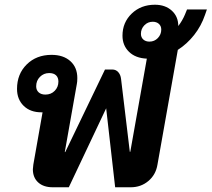

<svg xmlns="http://www.w3.org/2000/svg" viewBox="-20 -792 895 812"><path d="M855 -752 847 -729Q831 -682 801 -644Q771 -606 732 -581L646 -96Q639 -53 607.5 -26.5Q576 0 533 0H467L429 -334L271 0H203Q164 0 141.5 -20.5Q119 -41 119 -76Q119 -82 121 -96L160 -317H155Q108 -317 80 -344.5Q52 -372 52 -416Q52 -479 93 -519.5Q134 -560 198 -560Q248 -560 277.5 -533.5Q307 -507 307 -462Q307 -446 305 -437L254 -149H256L424 -498H455Q470 -498 480 -487Q490 -476 492 -458L529 -150H531L601 -544Q553 -546 525.5 -573Q498 -600 498 -641Q498 -697 537 -734.5Q576 -772 635 -772Q679 -772 706.5 -747Q734 -722 734 -682Q751 -704 762 -730L771 -752ZM612 -616Q633 -616 647.5 -631Q662 -646 662 -667Q662 -682 652 -691Q642 -700 626 -700Q605 -700 590.5 -685Q576 -670 576 -649Q576 -634 586 -625Q596 -616 612 -616ZM172 -392Q196 -392 211.5 -408Q227 -424 227 -447Q227 -464 217 -473.5Q207 -483 188 -483Q165 -483 149 -467Q133 -451 133 -427Q133 -411 143.5 -401.5Q154 -392 172 -392Z"/></svg>

Font: Bai Jamjuree
Style: Bold Italic
Weight: 700
Italic angle: -10°
Designer: Katatrad Aksorn Co.,Ltd.
Foundry: Cadson Demak Co.,Ltd.
Version: Version 1.000; ttfautohint (v1.6)